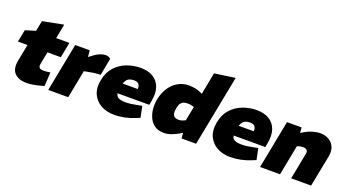

<svg xmlns="http://www.w3.org/2000/svg" viewBox="-55 -1361 3552 1961"><g transform="rotate(20 1721.0 -380.5)"><path d="M257 9Q173 9 128.5 -37Q84 -83 103 -180L138 -358H34L60 -491L171 -525L193 -638L419 -682L389 -525H533L500 -358H355L328 -217Q324 -197 334.5 -182.5Q345 -168 382 -168Q392 -168 403 -169Q414 -170 425 -171L454 -175L445 -25L421 -18Q376 -5 334.5 2Q293 9 257 9Z M494 0 596 -525H754L763 -425L717 -422L808 -490Q840 -513 870 -524Q900 -535 925 -535Q955 -536 980 -514L944 -328Q926 -327 908.5 -326Q891 -325 873 -322.5Q855 -320 835 -316L770 -304L711 0Z M1213 9Q1129 9 1066.5 -26Q1004 -61 975.5 -125Q947 -189 964 -276Q981 -367 1033 -424Q1085 -481 1157.5 -508Q1230 -535 1306 -535Q1389 -535 1443.5 -501Q1498 -467 1519.5 -404.5Q1541 -342 1524 -255L1516 -210H1171Q1174 -188 1186.5 -175Q1199 -162 1222 -156.5Q1245 -151 1278 -151Q1303 -151 1332.5 -154.5Q1362 -158 1396 -165L1452 -176L1477 -54L1440 -39Q1380 -14 1323 -2.5Q1266 9 1213 9ZM1186 -321H1350Q1352 -358 1335.5 -375Q1319 -392 1287 -392Q1247 -392 1223.5 -377Q1200 -362 1186 -321Z M1752 9Q1690 9 1650.5 -19Q1611 -47 1590.5 -92Q1570 -137 1566 -189.5Q1562 -242 1572 -291Q1587 -364 1622.5 -418.5Q1658 -473 1711.5 -504Q1765 -535 1832 -535Q1861 -535 1897.5 -528.5Q1934 -522 1962 -508L2035 -472L1967 -425L2027 -738L2251 -770L2101 0H1943L1934 -100L1910 -136L1951 -345L1930 -351Q1920 -354 1908 -355.5Q1896 -357 1882 -357Q1857 -357 1838 -350.5Q1819 -344 1806 -326Q1793 -308 1786 -271Q1779 -234 1784.5 -211Q1790 -188 1806.5 -178Q1823 -168 1849 -168Q1860 -168 1874 -171Q1888 -174 1902 -181L1922 -190L1957 -70L1907 -41Q1867 -18 1828.5 -4.5Q1790 9 1752 9Z M2474 9Q2390 9 2327.5 -26Q2265 -61 2236.5 -125Q2208 -189 2225 -276Q2242 -367 2294 -424Q2346 -481 2418.5 -508Q2491 -535 2567 -535Q2650 -535 2704.5 -501Q2759 -467 2780.5 -404.5Q2802 -342 2785 -255L2777 -210H2432Q2435 -188 2447.5 -175Q2460 -162 2483 -156.5Q2506 -151 2539 -151Q2564 -151 2593.5 -154.5Q2623 -158 2657 -165L2713 -176L2738 -54L2701 -39Q2641 -14 2584 -2.5Q2527 9 2474 9ZM2447 -321H2611Q2613 -358 2596.5 -375Q2580 -392 2548 -392Q2508 -392 2484.5 -377Q2461 -362 2447 -321Z M2796 0 2898 -525H3056L3065 -425L3020 -442L3083 -480Q3129 -508 3174 -521.5Q3219 -535 3259 -535Q3312 -535 3352 -511.5Q3392 -488 3410.5 -445Q3429 -402 3418 -343L3351 0H3134L3190 -288Q3195 -311 3183.5 -326Q3172 -341 3139 -341Q3128 -341 3118 -339.5Q3108 -338 3098 -335L3077 -328L3013 0Z"/></g></svg>

Font: REM Black
Style: Italic
Weight: 900
Italic angle: -11°
Designer: Octavio Pardo
Foundry: Ashler Design
Version: Version 1.005;gftools[0.9.28]